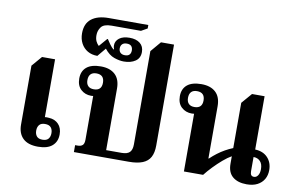

<svg xmlns="http://www.w3.org/2000/svg" viewBox="-86 -1029 1866 1203"><g transform="rotate(10 846.5 -427.0)"><path d="M217 6Q153 6 121 -25.1Q89 -56.2 89 -112V-487L145 -552H228V-184Q231 -185 239 -185Q247 -185 255 -184Q292 -182 315 -158.1Q338 -134.2 338 -93Q338 -47.2 307.5 -20.6Q277 6 217 6ZM237 -42Q263 -42 274.5 -55.7Q286 -69.5 286 -92Q286 -114.5 274.5 -128.3Q263 -142 237 -142Q212 -142 200.5 -128.3Q189 -114.5 189 -92Q189 -69.5 200.5 -55.7Q212 -42 237 -42Z M445 0V-44H461Q481 -44 492 -53.5Q503 -63 503 -89V-387L536 -379Q529 -374 517 -370Q505 -366 490 -366Q451 -366 424.5 -390.5Q398 -415 398 -460Q398 -507 428.5 -532.5Q459 -558 519 -558Q577 -558 609.5 -528Q642 -498 642 -439V-47H740Q776 -47 791.5 -62.5Q807 -78 807 -112V-706L863 -772H946V-130Q946 -84 930.5 -55.5Q915 -27 881.5 -13.5Q848 0 795 0ZM499 -409Q549 -409 549 -459Q549 -510 499 -510Q475 -510 462.5 -497Q450 -484 450 -459Q450 -435 462.5 -422Q475 -409 499 -409Z M654 -613Q626 -613 592.5 -624.5Q559 -636 530 -673L485 -619Q449 -619 422.5 -634.5Q396 -650 381 -678Q366 -706 366 -742Q366 -804 405 -834.5Q444 -865 514 -865H766V-843L727 -821H540Q491 -821 474 -798Q457 -775 457 -746Q457 -723 464.5 -707.5Q472 -692 483 -682L528 -734H532Q538 -724 552 -704.5Q566 -685 578 -676L581 -678Q578 -685 577 -690.5Q576 -696 576 -702Q576 -730 599.5 -748Q623 -766 665 -766Q707 -766 731.5 -746.5Q756 -727 756 -691Q756 -652 727 -632.5Q698 -613 654 -613ZM654 -653Q674 -653 683 -663Q692 -673 692 -690Q692 -707 683 -717Q674 -727 654 -727Q635 -727 625 -717Q615 -707 615 -690Q615 -673 625 -663Q635 -653 654 -653Z M1145 0V-387L1176 -379Q1169 -374 1157 -370Q1145 -366 1130 -366Q1091 -366 1064.5 -390.5Q1038 -415 1038 -460Q1038 -507 1068.5 -532.5Q1099 -558 1159 -558Q1217 -558 1249.5 -528Q1282 -498 1282 -439V-107H1285Q1306 -127 1328.5 -144Q1351 -161 1375 -174.5Q1399 -188 1424 -198V-486L1481 -552H1561V-213Q1612 -211 1641 -180Q1670 -149 1670 -101Q1670 -68 1655.5 -43Q1641 -18 1613.5 -3.5Q1586 11 1545 11Q1489 11 1456.5 -16Q1424 -43 1424 -98V-146Q1399 -132 1370.5 -107.5Q1342 -83 1315 -55Q1288 -27 1267 0ZM1139 -409Q1189 -409 1189 -459Q1189 -510 1139 -510Q1115 -510 1102.5 -497Q1090 -484 1090 -459Q1090 -435 1102.5 -422Q1115 -409 1139 -409ZM1583 -43Q1598 -43 1608 -58Q1618 -73 1618 -98Q1618 -131 1601.5 -148Q1585 -165 1559 -165V-75Q1559 -59 1564.5 -51Q1570 -43 1583 -43Z"/></g></svg>

Font: Noto Serif Thai
Style: Regular
Weight: 400
Designer: Monotype Design Team
Foundry: Monotype Imaging Inc.
Version: Version 2.001